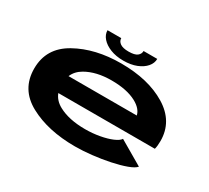

<svg xmlns="http://www.w3.org/2000/svg" viewBox="-142 -966 1319 1210"><g transform="rotate(30 517.0 -361.5)"><path d="M514 7.5Q317 7.5 181.8 -65.8Q46.5 -139 46.5 -290Q46.5 -439.5 182.5 -515.5Q318.5 -591.5 506.5 -591.5Q704.5 -591.5 834.5 -512.5Q964.5 -433.5 964.5 -291.5Q964.5 -255 958 -231.5H255.5Q273 -185.5 321.5 -159.5Q397 -118.5 515 -118.5Q569 -118.5 619.8 -127.8Q670.5 -137 706.5 -152.5Q742.5 -168 753 -185.5L927.5 -83.5Q912 -65 867.5 -48.8Q823 -32.5 762 -19.8Q701 -7 635.8 0.2Q570.5 7.5 514 7.5ZM258 -356H754.5Q745 -400.5 688 -431.5Q619 -468.5 507.5 -468.5Q396.5 -468.5 321 -425Q276 -399 258 -356ZM507 -613Q454 -613 413 -629.2Q372 -645.5 349 -672Q326 -698.5 326 -729.5H426Q426 -707.5 446 -693.2Q466 -679 507 -679Q552 -679 570.2 -693.5Q588.5 -708 588.5 -729.5H688Q688 -698.5 665.5 -672Q643 -645.5 602.5 -629.2Q562 -613 507 -613Z"/></g></svg>

Font: Anybody UltraExpanded Regular
Style: Bold
Weight: 700
Width: 9
Designer: Tyler Finck
Foundry: Etcetera Type Company
Version: Version 1.010; ttfautohint (v1.8.3) -l 8 -r 50 -G 200 -x 14 